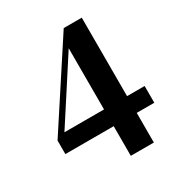

<svg xmlns="http://www.w3.org/2000/svg" viewBox="-180 -888 972 1032"><g transform="rotate(-30 306.0 -372.5)"><path d="M333 15V-203V-224V-670H315L350 -679L220 -478L71 -248L82 -292V-273H585V-169H33V-253L364 -760H476V15Z"/></g></svg>

Font: Noto Serif SC ExtraLight Black
Style: Regular
Weight: 900
Version: Version 2.002-H1;hotconv 1.1.0;makeotfexe 2.6.0